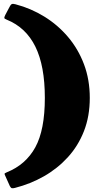

<svg xmlns="http://www.w3.org/2000/svg" viewBox="-20 -817 544 1004"><path d="M7.5 -738.5Q2 -727 2.5 -723Q3 -719 15.5 -714Q115.5 -673.5 165 -573Q214.5 -472.5 214.5 -305Q214.5 -138 164.8 -47Q115 44 15.5 84Q3.5 89 3.8 92.2Q4 95.5 9.5 107L31.5 156Q36.5 165.5 41.8 167Q47 168.5 58.5 165.5Q139 145 209.8 104.8Q280.5 64.5 334.5 5.5Q388.5 -53.5 419 -131.2Q449.5 -209 449.5 -305Q449.5 -400.5 419.2 -480.8Q389 -561 335.5 -624Q282 -687 211.8 -730.2Q141.5 -773.5 61.5 -794.5Q47.5 -798.5 41.5 -795.5Q35.5 -792.5 30 -781Z"/></svg>

Font: Besley Black
Style: Regular
Weight: 900
Designer: Owen Earl
Foundry: indestructible type*
Version: Version 2.001